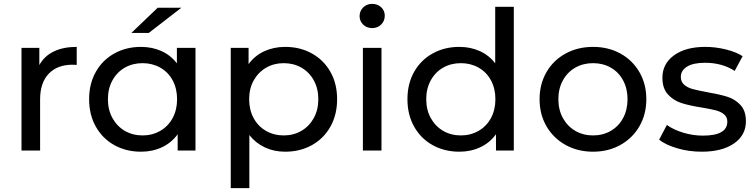

<svg xmlns="http://www.w3.org/2000/svg" viewBox="-20 -777 3899 991"><path d="M376 -535V-442Q368 -443 354 -443Q276 -443 231.5 -396.5Q187 -350 187 -264V0H91V-530H183V-441Q208 -487 257 -511Q306 -535 376 -535Z M989 -530V0H897V-84Q865 -40 816 -17Q767 6 708 6Q631 6 570 -28Q509 -62 474.5 -123.5Q440 -185 440 -265Q440 -345 474.5 -406Q509 -467 570 -501Q631 -535 708 -535Q765 -535 813 -513.5Q861 -492 893 -450V-530ZM894 -265Q894 -320 871 -362.5Q848 -405 807 -428Q766 -451 716 -451Q665 -451 624.5 -428Q584 -405 560.5 -362.5Q537 -320 537 -265Q537 -210 560.5 -167.5Q584 -125 624.5 -101.5Q665 -78 716 -78Q766 -78 807 -101.5Q848 -125 871 -167.5Q894 -210 894 -265ZM794 -737H916L748 -607H658Z M1720 -265Q1720 -185 1685.5 -123.5Q1651 -62 1590 -28Q1529 6 1452 6Q1395 6 1347.5 -16Q1300 -38 1267 -80V194H1171V-530H1263V-446Q1295 -490 1344 -512.5Q1393 -535 1452 -535Q1529 -535 1590 -501Q1651 -467 1685.5 -406Q1720 -345 1720 -265ZM1623 -265Q1623 -320 1599.5 -362.5Q1576 -405 1535.5 -428Q1495 -451 1444 -451Q1394 -451 1353.5 -427.5Q1313 -404 1289.5 -362Q1266 -320 1266 -265Q1266 -210 1289 -167.5Q1312 -125 1353 -101.5Q1394 -78 1444 -78Q1495 -78 1535.5 -101.5Q1576 -125 1599.5 -167.5Q1623 -210 1623 -265Z M1853 -530H1949V0H1853ZM1836 -694Q1836 -720 1854.5 -738.5Q1873 -757 1901 -757Q1929 -757 1947.5 -739.5Q1966 -722 1966 -696Q1966 -669 1947.5 -650.5Q1929 -632 1901 -632Q1873 -632 1854.5 -650Q1836 -668 1836 -694Z M2632 -742V0H2540V-84Q2508 -40 2459 -17Q2410 6 2351 6Q2274 6 2213 -28Q2152 -62 2117.5 -123.5Q2083 -185 2083 -265Q2083 -345 2117.5 -406Q2152 -467 2213 -501Q2274 -535 2351 -535Q2408 -535 2456 -513.5Q2504 -492 2536 -450V-742ZM2537 -265Q2537 -320 2514 -362.5Q2491 -405 2450 -428Q2409 -451 2359 -451Q2308 -451 2267.5 -428Q2227 -405 2203.5 -362.5Q2180 -320 2180 -265Q2180 -210 2203.5 -167.5Q2227 -125 2267.5 -101.5Q2308 -78 2359 -78Q2409 -78 2450 -101.5Q2491 -125 2514 -167.5Q2537 -210 2537 -265Z M2765 -265Q2765 -343 2800.5 -404.5Q2836 -466 2899 -500.5Q2962 -535 3041 -535Q3120 -535 3182.5 -500.5Q3245 -466 3280.5 -404.5Q3316 -343 3316 -265Q3316 -187 3280.5 -125.5Q3245 -64 3182.5 -29Q3120 6 3041 6Q2962 6 2899 -29Q2836 -64 2800.5 -125.5Q2765 -187 2765 -265ZM3219 -265Q3219 -320 3196 -362.5Q3173 -405 3132.5 -428Q3092 -451 3041 -451Q2990 -451 2949.5 -428Q2909 -405 2885.5 -362.5Q2862 -320 2862 -265Q2862 -210 2885.5 -167.5Q2909 -125 2949.5 -101.5Q2990 -78 3041 -78Q3092 -78 3132.5 -101.5Q3173 -125 3196 -167.5Q3219 -210 3219 -265Z M3382 -56 3422 -132Q3457 -107 3507 -92Q3557 -77 3608 -77Q3734 -77 3734 -149Q3734 -173 3717 -187Q3700 -201 3674.5 -207.5Q3649 -214 3602 -222Q3538 -232 3497.5 -245Q3457 -258 3428 -289Q3399 -320 3399 -376Q3399 -448 3459 -491.5Q3519 -535 3620 -535Q3673 -535 3726 -522Q3779 -509 3813 -487L3772 -411Q3707 -453 3619 -453Q3558 -453 3526 -433Q3494 -413 3494 -380Q3494 -354 3512 -339Q3530 -324 3556.5 -317Q3583 -310 3631 -301Q3695 -290 3734.5 -277.5Q3774 -265 3802 -235Q3830 -205 3830 -151Q3830 -79 3768.5 -36.5Q3707 6 3601 6Q3536 6 3476 -11.5Q3416 -29 3382 -56Z"/></svg>

Font: Montserrat Alternates Medium
Style: Regular
Weight: 500
Designer: Julieta Ulanovsky
Foundry: Julieta Ulanovsky
Version: Version 7.200